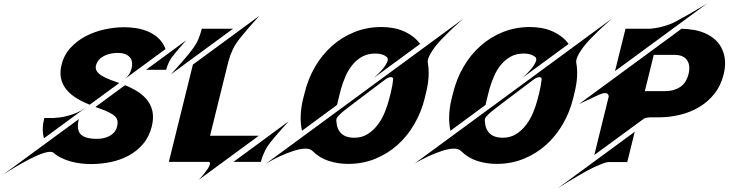

<svg xmlns="http://www.w3.org/2000/svg" viewBox="-175 -872 3921 1033"><path d="M293.5 -298.3 61.5 -127.9Q48.3 -175.8 62.5 -233.9L63.5 -237.3H117.7V-237.8Q145 -238.3 174.3 -245.1Q201.7 -251 231.9 -262.9Q262.2 -274.9 293.5 -298.3ZM255.9 -332.5Q126 -401.9 156.2 -523.4Q169.4 -577.1 205.1 -615.5Q240.7 -653.8 288.1 -678.2Q335.4 -702.6 389.4 -714.1Q443.4 -725.6 493.2 -725.6Q524.9 -725.6 557.6 -720.5Q590.3 -715.3 619.9 -703.1Q649.4 -690.9 673.3 -670.2Q697.3 -649.4 711.4 -618.2Q712.9 -615.7 713.9 -613Q714.8 -610.4 715.3 -607.9L499 -448.7Q512.2 -460.4 519.8 -472.7Q527.3 -484.9 530.8 -496.6L532.2 -502.4Q543 -543.5 522.5 -564.9Q501.5 -587.4 457 -587.4Q440.4 -587.4 421.9 -583.7Q403.3 -580.1 387 -572Q370.6 -564 358.4 -551Q346.2 -538.1 341.3 -519.5Q335.4 -495.1 357.9 -475.1Q382.8 -453.6 451.7 -430.7Q456.1 -429.2 459.7 -428Q463.4 -426.8 466.8 -425.3L307.6 -308.6Q292.5 -314.5 279.8 -320.6Q267.1 -326.7 255.9 -332.5ZM610.8 -496.6 827.1 -655.3Q824.2 -651.9 814.2 -640.6Q804.2 -629.4 792 -615.5Q779.8 -601.6 767.6 -586.7Q755.4 -571.8 748 -561.5Q740.2 -550.3 734.6 -538.8Q729 -527.3 725.6 -518.1Q721.7 -507.3 719.2 -497.1H717.3V-496.6ZM565.4 -379.4Q671.4 -311 641.6 -191.9Q627.9 -136.2 594.7 -97.4Q561.5 -58.6 516.8 -34.7Q472.2 -10.7 419.9 0Q367.7 10.7 315.4 10.7Q290 10.7 262.2 7.6Q234.4 4.4 207 -2.9Q179.7 -10.3 154.8 -22.5Q129.9 -34.7 109.9 -52.2Q104 -55.2 95.2 -55.2Q82.5 -55.2 64.9 -50Q47.4 -44.9 27.6 -36.4Q7.8 -27.8 -13.7 -17.1Q-35.2 -6.3 -55.2 5.4Q-103 31.7 -155.3 65.4L249 -231Q235.8 -175.8 257.8 -150.9Q280.8 -125 347.2 -125Q364.7 -125 381.8 -128.7Q398.9 -132.3 413.8 -140.1Q428.7 -147.9 439.7 -160.6Q450.7 -173.3 455.1 -191.9Q463.9 -227.1 443.4 -246.6Q421.9 -267.1 358.9 -289.1Q348.1 -292.5 338.4 -296.4L497.6 -413.6Q518.1 -405.3 534.9 -396.7Q551.8 -388.2 565.4 -379.4Z M894 95.7Q896.5 93.3 903.6 85.7Q910.6 78.1 918.9 67.9Q927.2 57.6 935.5 46.4Q943.8 35.2 949 25.1Q954.1 15.1 954.8 8.1Q955.6 1 948.2 -1H733.4L862.8 -524.4L1220.7 -787.1Q1216.8 -782.2 1201.2 -765.4Q1185.5 -748.5 1166.5 -726.6Q1147.5 -704.6 1128.7 -681.6Q1109.9 -658.7 1098.6 -642.6Q1086.4 -625 1078.1 -607.4Q1069.8 -589.8 1064.5 -575.7Q1058.6 -558.6 1054.7 -543H1054.2L955.1 -141.6H1217.3ZM1078.6 -717.3 744.1 -471.7Q748 -476.1 763.7 -493.2Q779.3 -510.3 798.3 -532Q817.4 -553.7 836.4 -576.7Q855.5 -599.6 866.7 -616.2Q884.3 -640.6 893.8 -665.3Q903.3 -689.9 907.2 -704.1L910.6 -717.3ZM1378.4 -219.7Q1355.5 -194.3 1334 -170.4Q1321.8 -156.2 1313.5 -146.7Q1305.2 -137.2 1296.9 -127.2Q1288.6 -117.2 1281 -107.7Q1273.4 -98.1 1268.1 -90.3Q1257.3 -74.7 1249.8 -58.8Q1242.2 -43 1237.3 -30.3Q1231.9 -15.1 1228.5 -1.5V-1H1081.1Z M1638.7 -307.6 1449.7 -168.5Q1433.6 -241.7 1454.1 -333.5L1464.4 -373.5Q1482.4 -447.8 1519.8 -512.2Q1557.1 -576.7 1610.4 -624.3Q1663.6 -671.9 1731.2 -699.2Q1798.8 -726.6 1877 -726.6Q1907.2 -726.6 1936.8 -721.7Q1966.3 -716.8 1992.9 -705.8Q2019.5 -694.8 2043.2 -677.7Q2066.9 -660.6 2085.4 -635.7L1837.4 -453.6Q1846.2 -461.4 1860.8 -475.8Q1875.5 -490.2 1888.4 -506.6Q1901.4 -522.9 1908.2 -538.6Q1915 -554.2 1907.7 -564Q1895 -574.7 1879.4 -579.3Q1863.8 -584 1844.2 -584Q1803.7 -584 1773.4 -567.1Q1743.2 -550.3 1721.2 -523.2Q1699.2 -496.1 1684.3 -462.2Q1669.4 -428.2 1659.7 -394L1646.5 -341.8Q1644 -333 1642.3 -324.5Q1640.6 -315.9 1638.7 -307.6ZM1257.3 7.3 2319.3 -772.5Q2263.2 -724.6 2219.7 -679.7Q2193.4 -653.8 2178.5 -636Q2163.6 -618.2 2151.4 -600.1Q2139.2 -582 2132.1 -565.2Q2125 -548.3 2126.5 -535.6Q2139.6 -463.9 2117.7 -375.5L2109.9 -342.8Q2091.8 -269 2054.4 -204.6Q2017.1 -140.1 1964.1 -92.5Q1911.1 -44.9 1843.8 -17.6Q1776.4 9.8 1698.2 9.8Q1644.5 9.8 1594.7 -5.9Q1544.9 -21.5 1505.9 -60.1Q1493.2 -72.3 1467.8 -72.3Q1453.6 -72.3 1437 -68.8Q1420.4 -65.4 1403.1 -59.8Q1385.7 -54.2 1368.2 -47.1Q1350.6 -40 1334 -32.7Q1296.4 -15.1 1257.3 7.3ZM1927.7 -374Q1932.6 -394.5 1935.8 -412.6Q1939 -430.7 1940.4 -447.3Q1939 -457 1927.7 -457Q1921.9 -457 1914.1 -453.9Q1906.2 -450.7 1898.4 -444.8Q1891.1 -439.5 1872.3 -425.3Q1853.5 -411.1 1829.3 -392.8Q1805.2 -374.5 1778.1 -354.2Q1751 -334 1727.8 -316.2Q1704.6 -298.3 1687.7 -285.4Q1670.9 -272.5 1666.5 -268.6Q1653.8 -257.3 1643.1 -245.4Q1632.3 -233.4 1634.8 -219.7Q1637.2 -176.8 1661.4 -153.8Q1685.5 -130.9 1730.5 -130.9Q1772.5 -130.9 1803.7 -150.9Q1835 -170.9 1857.9 -201.7Q1880.9 -232.4 1895.8 -269.5Q1910.6 -306.6 1919.4 -341.3Z M2437.5 -307.6 2248.5 -168.5Q2232.4 -241.7 2252.9 -333.5L2263.2 -373.5Q2281.2 -447.8 2318.6 -512.2Q2356 -576.7 2409.2 -624.3Q2462.4 -671.9 2530 -699.2Q2597.7 -726.6 2675.8 -726.6Q2706.1 -726.6 2735.6 -721.7Q2765.1 -716.8 2791.7 -705.8Q2818.4 -694.8 2842 -677.7Q2865.7 -660.6 2884.3 -635.7L2636.2 -453.6Q2645 -461.4 2659.7 -475.8Q2674.3 -490.2 2687.3 -506.6Q2700.2 -522.9 2707 -538.6Q2713.9 -554.2 2706.5 -564Q2693.8 -574.7 2678.2 -579.3Q2662.6 -584 2643.1 -584Q2602.5 -584 2572.3 -567.1Q2542 -550.3 2520 -523.2Q2498 -496.1 2483.2 -462.2Q2468.3 -428.2 2458.5 -394L2445.3 -341.8Q2442.9 -333 2441.2 -324.5Q2439.5 -315.9 2437.5 -307.6ZM2056.2 7.3 3118.2 -772.5Q3062 -724.6 3018.6 -679.7Q2992.2 -653.8 2977.3 -636Q2962.4 -618.2 2950.2 -600.1Q2938 -582 2930.9 -565.2Q2923.8 -548.3 2925.3 -535.6Q2938.5 -463.9 2916.5 -375.5L2908.7 -342.8Q2890.6 -269 2853.3 -204.6Q2815.9 -140.1 2762.9 -92.5Q2710 -44.9 2642.6 -17.6Q2575.2 9.8 2497.1 9.8Q2443.4 9.8 2393.6 -5.9Q2343.8 -21.5 2304.7 -60.1Q2292 -72.3 2266.6 -72.3Q2252.4 -72.3 2235.8 -68.8Q2219.2 -65.4 2201.9 -59.8Q2184.6 -54.2 2167 -47.1Q2149.4 -40 2132.8 -32.7Q2095.2 -15.1 2056.2 7.3ZM2726.6 -374Q2731.4 -394.5 2734.6 -412.6Q2737.8 -430.7 2739.3 -447.3Q2737.8 -457 2726.6 -457Q2720.7 -457 2712.9 -453.9Q2705.1 -450.7 2697.3 -444.8Q2689.9 -439.5 2671.1 -425.3Q2652.3 -411.1 2628.2 -392.8Q2604 -374.5 2576.9 -354.2Q2549.8 -334 2526.6 -316.2Q2503.4 -298.3 2486.6 -285.4Q2469.7 -272.5 2465.3 -268.6Q2452.6 -257.3 2441.9 -245.4Q2431.2 -233.4 2433.6 -219.7Q2436 -176.8 2460.2 -153.8Q2484.4 -130.9 2529.3 -130.9Q2571.3 -130.9 2602.5 -150.9Q2633.8 -170.9 2656.7 -201.7Q2679.7 -232.4 2694.6 -269.5Q2709.5 -306.6 2718.3 -341.3Z M3713.4 -599.6Q3736.3 -543 3718.3 -471.7Q3703.6 -411.6 3668.9 -367.9Q3634.3 -324.2 3586.7 -295.9Q3539.1 -267.6 3482.9 -254.2Q3426.8 -240.7 3369.1 -240.7H3324.2Q3317.4 -240.7 3308.1 -239.3Q3298.8 -237.8 3290.5 -234.4L3022.5 -38.1L3100.1 -353Q3100.1 -357.4 3096.4 -364.3Q3092.8 -371.1 3079.6 -371.1Q3073.7 -371.1 3065.7 -368.9Q3057.6 -366.7 3046.4 -361.8Q3024.4 -351.6 3005.1 -342.5Q2985.8 -333.5 2971.2 -326.7Q2954.1 -318.8 2939.9 -312L3491.7 -717.3Q3524.9 -716.8 3558.6 -710.9Q3592.3 -705.1 3622.3 -691.4Q3652.3 -677.7 3676.3 -655.3Q3700.2 -632.8 3713.4 -599.6ZM3529.3 -473.1Q3541 -519.5 3521.5 -548.3Q3502.9 -575.7 3457 -576.7H3342.3L3294.4 -381.8H3404.8Q3451.7 -381.8 3484.6 -404.1Q3517.6 -426.3 3529.3 -473.1ZM3627.9 -852.1 3133.8 -489.3 3190.4 -717.3H3322.3Q3335 -718.3 3351.8 -720.9Q3368.7 -723.6 3387.5 -728.5Q3406.2 -733.4 3426.5 -740.7Q3446.8 -748 3466.3 -759.3Q3496.1 -775.4 3524.9 -791.7Q3553.7 -808.1 3576.7 -821.8Q3603.5 -837.4 3627.9 -852.1ZM2826.2 140.6 3240.2 -163.1 3199.7 0H3095.7Q3083 2 3064.5 9Q3045.9 16.1 3024.4 26.1Q3002.9 36.1 2980 48.6Q2957 61 2935.1 74.2Q2883.3 104 2826.2 140.6Z"/></svg>

Font: Facon
Style: Bold Italic
Weight: 700
Italic angle: -12°
Designer: Google
Version: Version 2.001150; 2014